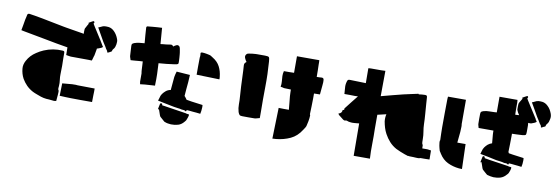

<svg xmlns="http://www.w3.org/2000/svg" viewBox="-60 -1265 5119 1759"><g transform="rotate(10 2500.0 -385.5)"><path d="M829 -550Q829 -546 826 -543Q821 -539 815.5 -536.5Q810 -534 804 -532Q799 -530 793.5 -528Q788 -526 783 -524H778Q777 -518 776 -511.5Q775 -505 774 -500Q772 -483 768 -467Q767 -458 765 -452H764Q759 -431 754 -416.5Q749 -402 750 -407Q743 -407 735.5 -407.5Q728 -408 721 -408Q679 -409 637.5 -408.5Q596 -408 555 -409Q545 -410 533.5 -412Q522 -414 511 -416L510 -487Q405 -504 296.5 -525.5Q188 -547 90 -564L67 -569Q72 -596 76.5 -621Q81 -646 85 -671Q87 -683 90.5 -694Q94 -705 95 -716Q98 -730 115 -729Q142 -725 173.5 -719.5Q205 -714 236 -708.5Q267 -703 289 -698Q333 -688 370.5 -682Q408 -676 442 -668Q442 -668 467 -663.5Q492 -659 533 -652.5Q574 -646 621 -638Q625 -637 628.5 -636.5Q632 -636 635 -635Q635 -646 635 -657.5Q635 -669 636 -680Q638 -688 643 -695Q648 -706 654 -716Q660 -726 666 -736Q665 -736 659 -739Q661 -741 662.5 -742.5Q664 -744 666 -745Q674 -750 681.5 -754Q689 -758 696 -762Q700 -764 703.5 -765Q707 -766 711 -762Q717 -754 710 -747Q710 -747 708 -743Q713 -735 718.5 -725.5Q724 -716 730 -707Q746 -682 761.5 -657.5Q777 -633 793 -608Q794 -607 795 -607V-605Q800 -597 805 -588.5Q810 -580 815 -572Q817 -571 817.5 -568.5Q818 -566 819 -564Q821 -561 823.5 -558Q826 -555 829 -550ZM876 -509Q875 -518 869.5 -524Q864 -530 860 -537Q853 -552 843 -566Q833 -580 825 -594Q808 -623 791 -654Q774 -685 756 -716Q763 -719 769 -721Q775 -723 780 -726Q797 -736 814.5 -737Q832 -738 850 -736Q879 -732 903 -708Q917 -694 927 -677.5Q937 -661 944 -642Q949 -630 949 -617Q949 -604 947 -592Q945 -579 940.5 -566.5Q936 -554 926 -544Q923 -540 920.5 -536Q918 -532 918 -527Q918 -521 911 -518Q905 -515 899 -511.5Q893 -508 886 -505Q883 -504 879.5 -504Q876 -504 876 -509ZM490 -386Q491 -349 491.5 -311Q492 -273 490 -235Q489 -208 493 -180.5Q497 -153 495 -125Q494 -115 493 -103.5Q492 -92 500 -81Q501 -67 499 -44Q497 -21 495.5 -3.5Q494 14 494 14Q474 20 452 15Q440 13 427 12.5Q414 12 401 11Q388 10 375 7Q362 4 349 0Q328 -8 308 -15Q288 -22 268 -32Q233 -51 208 -76.5Q183 -102 165 -133Q153 -155 146.5 -178Q140 -201 138 -224Q136 -243 140.5 -262Q145 -281 155 -299Q183 -352 236 -386Q251 -396 267 -405Q283 -414 300 -421Q382 -456 473 -450Q483 -449 486 -446Q489 -443 490 -434ZM819 -33H795Q751 -33 706.5 -33Q662 -33 617 -34Q593 -34 568 -35.5Q543 -37 517 -38L520 -154Q543 -156 566 -158Q589 -160 611 -162Q631 -163 646 -162.5Q661 -162 661 -161L821 -159Q821 -143 821 -127.5Q821 -112 820 -96Q820 -81 819.5 -65.5Q819 -50 819 -33Z M1084 -599Q1083 -614 1087 -620Q1091 -626 1106 -632Q1129 -640 1152.5 -642.5Q1176 -645 1200 -647Q1199 -649 1199 -652Q1199 -655 1199 -657Q1196 -683 1193.5 -721.5Q1191 -760 1189 -791Q1190 -804 1202 -804Q1213 -805 1223 -806Q1233 -807 1243 -808Q1265 -810 1287 -811.5Q1309 -813 1333 -814L1334 -797Q1336 -766 1339 -732.5Q1342 -699 1344 -665Q1348 -665 1352 -665.5Q1356 -666 1360 -667Q1379 -669 1397.5 -670.5Q1416 -672 1435 -676Q1445 -678 1451 -674.5Q1457 -671 1463 -663Q1472 -671 1488 -679Q1504 -687 1517 -675Q1522 -672 1526 -654.5Q1530 -637 1532 -620Q1534 -603 1534 -603Q1536 -587 1536.5 -572.5Q1537 -558 1538 -543Q1540 -519 1534.5 -513.5Q1529 -508 1505 -505Q1468 -499 1431 -495.5Q1394 -492 1357 -489Q1360 -438 1361.5 -389.5Q1363 -341 1361 -297V-281Q1348 -280 1321.5 -278.5Q1295 -277 1268 -275Q1241 -273 1224 -270Q1223 -273 1222 -281Q1221 -289 1220 -293V-369Q1219 -377 1217.5 -385.5Q1216 -394 1216 -403Q1215 -424 1214 -444Q1213 -464 1212 -480Q1195 -479 1178 -478Q1161 -477 1144 -475Q1135 -474 1124.5 -473.5Q1114 -473 1100 -472Q1098 -482 1094 -491Q1090 -500 1089 -510Q1087 -533 1086.5 -554.5Q1086 -576 1084 -599ZM1931 -464Q1932 -458 1932 -452Q1932 -446 1932 -440L1719 -446Q1719 -486 1719 -525.5Q1719 -565 1720 -605Q1720 -609 1721 -612.5Q1722 -616 1722 -620Q1722 -626 1721.5 -632.5Q1721 -639 1720 -649Q1721 -649 1724.5 -652Q1728 -655 1732 -655Q1742 -655 1752 -654Q1762 -653 1772 -651Q1781 -650 1790 -647.5Q1799 -645 1809 -643Q1811 -642 1813.5 -641Q1816 -640 1819 -638Q1823 -635 1827.5 -632.5Q1832 -630 1836 -627Q1883 -599 1904.5 -557Q1926 -515 1931 -464ZM1659 -433Q1658 -415 1657 -398.5Q1656 -382 1655 -365Q1652 -332 1649 -299.5Q1646 -267 1644 -235Q1647 -232 1650 -228.5Q1653 -225 1656 -221Q1659 -217 1662 -213Q1665 -209 1668 -204Q1680 -202 1691.5 -200Q1703 -198 1715 -196Q1741 -192 1767.5 -189Q1794 -186 1820 -182Q1822 -176 1821.5 -160Q1821 -144 1819 -127Q1817 -110 1814 -99Q1797 -101 1779 -103Q1761 -105 1743 -106Q1730 -108 1715 -109Q1700 -110 1686 -111Q1686 -108 1685 -106Q1684 -102 1681.5 -99.5Q1679 -97 1674 -100Q1667 -107 1657 -106.5Q1647 -106 1639 -108Q1621 -113 1602.5 -114.5Q1584 -116 1565 -120Q1528 -127 1490 -135Q1452 -143 1412 -151Q1414 -159 1417 -165.5Q1420 -172 1421 -179Q1425 -200 1436.5 -216Q1448 -232 1463 -245Q1473 -254 1485 -259.5Q1497 -265 1510 -267Q1513 -298 1515.5 -328.5Q1518 -359 1521 -390Q1523 -403 1526.5 -416Q1530 -429 1534 -442ZM1681 -81Q1685 -80 1691 -78Q1695 -77 1699.5 -77Q1704 -77 1711 -76Q1711 -75 1712.5 -73Q1714 -71 1714 -68Q1713 -61 1711 -55Q1709 -49 1707 -42Q1705 -36 1702.5 -30.5Q1700 -25 1698 -19Q1697 -16 1694 -13Q1692 -10 1689.5 -7.5Q1687 -5 1685 -2Q1662 26 1631.5 35Q1601 44 1566 43Q1551 42 1536 39.5Q1521 37 1507 31Q1504 31 1502 29Q1491 19 1480.5 10Q1470 1 1459 -9Q1456 -12 1454.5 -17Q1453 -22 1451 -26Q1447 -37 1443 -49.5Q1439 -62 1434 -75Q1433 -74 1431 -73.5Q1429 -73 1426 -71Q1426 -74 1425.5 -76.5Q1425 -79 1426 -81Q1428 -91 1430 -100Q1432 -109 1434 -119Q1435 -124 1436.5 -127.5Q1438 -131 1445 -131Q1456 -132 1456 -119Q1457 -119 1458 -115Q1469 -114 1481 -112Q1493 -110 1505 -108Q1549 -101 1593 -94.5Q1637 -88 1681 -81Z M2852 -619Q2870 -620 2872.5 -602Q2875 -584 2871 -549Q2867 -514 2863 -464Q2849 -464 2835.5 -463.5Q2822 -463 2808 -463V-417Q2808 -381 2806.5 -344Q2805 -307 2804 -269Q2808 -263 2808 -259Q2808 -246 2806 -232.5Q2804 -219 2802 -205Q2800 -192 2796.5 -180Q2793 -168 2791 -156Q2788 -148 2784 -142Q2780 -136 2776.5 -130.5Q2773 -125 2769 -119Q2729 -55 2669 -27Q2609 1 2538 8Q2529 9 2520.5 9Q2512 9 2504 10L2512 -277Q2536 -276 2560 -276Q2584 -276 2607 -276Q2604 -308 2601 -339.5Q2598 -371 2595 -401Q2594 -418 2593.5 -434Q2593 -450 2593 -462Q2577 -463 2561 -463Q2545 -463 2529 -464Q2521 -466 2514 -468Q2507 -470 2496 -471Q2501 -496 2498.5 -520.5Q2496 -545 2495 -569.5Q2494 -594 2501 -617Q2524 -617 2548 -617Q2572 -617 2595 -618V-772H2803Q2804 -762 2804 -751.5Q2804 -741 2804 -731Q2805 -703 2805.5 -674.5Q2806 -646 2806 -617Q2818 -617 2830 -617.5Q2842 -618 2852 -619ZM2130 -604Q2129 -618 2134 -625.5Q2139 -633 2149 -640Q2139 -652 2130 -673Q2121 -694 2137 -711Q2140 -716 2154.5 -719Q2169 -722 2186.5 -724Q2204 -726 2217 -726.5Q2230 -727 2230 -727H2306Q2336 -727 2342.5 -719.5Q2349 -712 2351 -681Q2360 -563 2358 -446Q2356 -329 2358 -212V-155Q2345 -153 2333 -148.5Q2321 -144 2310 -144Q2282 -143 2254 -143.5Q2226 -144 2197 -144Q2178 -144 2171 -150.5Q2164 -157 2157 -176Q2147 -211 2147.5 -246.5Q2148 -282 2145 -317Q2141 -364 2139 -411.5Q2137 -459 2135 -507Q2134 -532 2133 -556Q2132 -580 2130 -604ZM2499 -617 2501 -619V-617Z M3112 -274Q3089 -291 3069 -308Q3066 -310 3064.5 -313.5Q3063 -317 3060 -321Q3077 -326 3084.5 -335Q3092 -344 3093 -360Q3096 -361 3099.5 -361.5Q3103 -362 3107 -363Q3102 -373 3112 -384Q3136 -415 3160 -445.5Q3184 -476 3209 -507Q3202 -507 3194.5 -506.5Q3187 -506 3179 -506Q3157 -507 3133 -507Q3109 -507 3083 -507Q3082 -536 3079 -564Q3076 -592 3084 -620Q3087 -633 3092.5 -638.5Q3098 -644 3111 -643Q3149 -642 3185.5 -641Q3222 -640 3259 -639L3258 -777Q3263 -779 3282.5 -779.5Q3302 -780 3327.5 -779.5Q3353 -779 3377 -779.5Q3401 -780 3416 -781L3414 -545Q3464 -559 3514.5 -571.5Q3565 -584 3615 -597Q3648 -605 3682.5 -612Q3717 -619 3752 -627L3754 -622Q3768 -624 3783.5 -625.5Q3799 -627 3814 -627Q3825 -626 3828.5 -622.5Q3832 -619 3833 -608Q3834 -594 3835 -579Q3836 -564 3837 -548Q3840 -502 3844 -455Q3848 -408 3849 -361Q3850 -327 3856 -293.5Q3862 -260 3862 -225Q3863 -211 3862.5 -197Q3862 -183 3871 -170Q3871 -164 3871.5 -156Q3872 -148 3872 -140H3919Q3927 -139 3935.5 -138Q3944 -137 3954 -135L3955 -51Q3943 -51 3932 -50.5Q3921 -50 3910 -50H3871Q3861 -46 3851 -45.5Q3841 -45 3830 -46Q3817 -48 3804 -47.5Q3791 -47 3777 -48Q3772 -48 3767 -48.5Q3762 -49 3757 -50H3748Q3745 -50 3745 -52Q3731 -55 3723 -59Q3701 -67 3680 -75.5Q3659 -84 3639 -94Q3601 -115 3573.5 -145.5Q3546 -176 3526 -213Q3512 -239 3503.5 -267Q3495 -295 3490 -324Q3488 -341 3489 -358Q3490 -375 3494 -391L3413 -372V-243Q3415 -173 3413.5 -102.5Q3412 -32 3416 36H3265L3263 -265Q3258 -264 3253 -264Q3248 -264 3243 -263Q3232 -262 3220.5 -261Q3209 -260 3198 -260Q3190 -260 3181.5 -261.5Q3173 -263 3165 -264Q3157 -266 3149 -269.5Q3141 -273 3130 -268Q3128 -267 3122 -269Q3116 -271 3112 -274Z M4809 -538H4797Q4795 -538 4792 -538.5Q4789 -539 4787 -539Q4788 -529 4788.5 -522Q4789 -515 4789 -515V-455Q4789 -431 4783 -426Q4777 -421 4753 -419Q4730 -418 4706 -416.5Q4682 -415 4658 -415V-392Q4658 -356 4657 -319Q4656 -282 4655 -244Q4657 -242 4658.5 -239.5Q4660 -237 4661 -234L4697 -228Q4723 -224 4749 -221Q4775 -218 4801 -214Q4803 -208 4803 -192Q4803 -176 4801 -159Q4799 -142 4796 -131Q4778 -133 4760.5 -135.5Q4743 -138 4725 -139Q4714 -141 4702 -141.5Q4690 -142 4678 -143Q4678 -142 4677.5 -141Q4677 -140 4677 -139Q4675 -127 4666 -133Q4658 -140 4648.5 -139Q4639 -138 4631 -140Q4613 -145 4594.5 -147Q4576 -149 4557 -152Q4520 -160 4482.5 -168Q4445 -176 4405 -183Q4407 -191 4409.5 -198Q4412 -205 4413 -211Q4418 -232 4429.5 -248Q4441 -264 4456 -277Q4473 -291 4494 -297Q4492 -317 4490.5 -337.5Q4489 -358 4487 -377Q4486 -387 4486 -396.5Q4486 -406 4486 -414H4348Q4346 -424 4342.5 -433.5Q4339 -443 4339 -452Q4338 -475 4338.5 -497Q4339 -519 4339 -541Q4339 -557 4344 -562.5Q4349 -568 4364 -573Q4391 -581 4418.5 -580.5Q4446 -580 4472 -582Q4476 -583 4479.5 -583Q4483 -583 4487 -583V-729H4654Q4656 -719 4656 -709Q4656 -699 4656 -690Q4656 -665 4656 -641Q4656 -617 4657 -592Q4666 -592 4675 -592.5Q4684 -593 4693 -594Q4677 -616 4669 -638Q4669 -640 4668.5 -641Q4668 -642 4668 -643Q4668 -656 4668 -669Q4668 -682 4669 -695Q4669 -699 4671.5 -702.5Q4674 -706 4675 -710Q4681 -720 4687 -730Q4693 -740 4699 -750Q4695 -752 4691 -753Q4693 -755 4694.5 -756.5Q4696 -758 4698 -759Q4706 -764 4713.5 -768Q4721 -772 4729 -776Q4732 -778 4735.5 -779.5Q4739 -781 4743 -776Q4749 -770 4742 -761Q4742 -761 4741.5 -760.5Q4741 -760 4740 -758Q4745 -749 4750.5 -740Q4756 -731 4762 -722Q4784 -688 4805 -654.5Q4826 -621 4848 -587Q4850 -581 4851 -579Q4853 -576 4855.5 -573Q4858 -570 4862 -565Q4861 -564 4860.5 -561.5Q4860 -559 4858 -558Q4853 -554 4847.5 -551.5Q4842 -549 4837 -547Q4832 -545 4826.5 -543Q4821 -541 4816 -539Q4813 -538 4809 -538ZM4908 -523Q4908 -533 4902 -539Q4896 -545 4892 -552Q4885 -566 4875.5 -580Q4866 -594 4857 -609Q4841 -638 4823.5 -668.5Q4806 -699 4788 -730Q4796 -733 4802 -735.5Q4808 -738 4813 -741Q4830 -751 4847 -752Q4864 -753 4882 -751Q4911 -747 4935 -723Q4950 -709 4959.5 -692.5Q4969 -676 4976 -657Q4985 -631 4979 -607Q4977 -594 4972.5 -581.5Q4968 -569 4958 -558Q4951 -551 4950 -542Q4950 -534 4944 -532Q4937 -530 4931 -526.5Q4925 -523 4919 -520Q4909 -514 4908 -523ZM4018 -234Q4018 -239 4021 -242Q4020 -273 4019 -303Q4018 -333 4018 -362Q4018 -425 4018.5 -488Q4019 -551 4020 -615Q4020 -623 4020.5 -631Q4021 -639 4022 -648H4189V-420Q4191 -420 4191 -399Q4191 -378 4189 -349Q4187 -324 4184 -299Q4181 -274 4179 -248H4256L4263 -17Q4256 -17 4249 -17.5Q4242 -18 4235 -18Q4177 -24 4129 -47Q4081 -70 4049 -121Q4046 -126 4043 -131Q4040 -136 4037 -140Q4033 -145 4032 -151Q4029 -161 4026.5 -171Q4024 -181 4022 -191Q4021 -202 4019 -212.5Q4017 -223 4018 -234ZM4674 -117Q4676 -116 4679 -115Q4682 -114 4684 -114Q4688 -113 4692.5 -113Q4697 -113 4703 -112Q4704 -111 4705.5 -109Q4707 -107 4706 -104Q4705 -92 4700 -78Q4698 -72 4695.5 -66.5Q4693 -61 4691 -55Q4690 -54 4689 -52.5Q4688 -51 4687 -49Q4685 -46 4682.5 -43.5Q4680 -41 4678 -39Q4655 -11 4624.5 -1.5Q4594 8 4559 7Q4544 6 4529.5 3Q4515 0 4501 -4Q4500 -5 4498.5 -5.5Q4497 -6 4496 -7Q4485 -16 4474.5 -25.5Q4464 -35 4453 -45Q4450 -48 4448.5 -53Q4447 -58 4445 -62Q4441 -74 4437 -86Q4433 -98 4428 -111Q4427 -110 4425 -109Q4423 -108 4420 -106Q4420 -110 4419.5 -112.5Q4419 -115 4420 -117Q4422 -127 4424 -136Q4426 -145 4428 -155Q4429 -160 4430.5 -163.5Q4432 -167 4439 -167Q4450 -167 4450 -155Q4450 -155 4452 -151Q4463 -149 4475 -147Q4487 -145 4498 -143Q4542 -136 4586.5 -130Q4631 -124 4674 -117Z"/></g></svg>

Font: Palette Mosaic
Style: Regular
Weight: 400
Designer: Shibuyafont
Version: Version 1.001